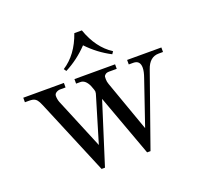

<svg xmlns="http://www.w3.org/2000/svg" viewBox="-119 -810 1014 959"><g transform="rotate(-20 388.0 -330.0)"><path d="M408 -672Q444 -569 519 -521L510 -508Q442 -543 388 -600Q334 -543 266 -508L257 -521Q332 -569 368 -672ZM264 12 103 -373Q99 -382 95.5 -390.5Q92 -399 88.5 -405.5Q85 -412 81 -417Q77 -422 71.5 -425.5Q66 -429 58.5 -430.5Q51 -432 41 -432H18V-456H234V-432H206Q194 -432 184 -425.5Q174 -419 174 -408Q174 -391 180 -375L292 -105L363 -342Q367 -352 367 -363Q367 -368 356 -396Q339 -432 313 -432H290V-456H506V-432H466Q452 -432 445 -426Q438 -420 437.5 -415.5Q437 -411 437 -402Q437 -388 442 -375L538 -105L619 -342Q630 -373 630 -393Q630 -432 594 -432H570V-456H752V-432H729Q680 -432 660 -373L524 12H506L386 -316L282 12Z"/></g></svg>

Font: Old Standard TT
Style: Regular
Weight: 400
Designer: Alexey Kryukov <alexios@thessalonica.org.ru>
Version: Version 1.0